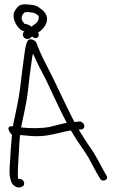

<svg xmlns="http://www.w3.org/2000/svg" viewBox="-20 -831 547 883"><path d="M32 6C37 21 58 36 76 30L85 25C90 23 90 20 91 15C93 -1 77 -11 64 -8C62 -15 62 -22 62 -30C62 -65 65 -99 67 -134C68 -155 69 -177 71 -198L73 -210C101 -208 133 -203 166 -205C219 -208 260 -224 306 -231C316 -214 326 -198 335 -184C354 -155 372 -132 388 -104C396 -89 424 -36 433 -22L439 -12C448 10 483 -2 469 -25L463 -35C442 -72 418 -122 394 -154C377 -178 359 -207 342 -235L356 -236C365 -238 370 -245 367 -256C365 -265 353 -274 344 -272L322 -270C278 -355 236 -451 192 -535C174 -568 159 -603 147 -635C140 -649 114 -657 107 -643C99 -629 96 -608 93 -587C85 -534 79 -479 72 -422C65 -366 50 -305 39 -250H33C24 -252 17 -245 19 -237C21 -228 29 -216 34 -212H35C34 -211 35 -210 35 -209C31 -169 28 -126 26 -86C24 -58 20 -26 32 6ZM77 -245C87 -297 102 -355 108 -410C114 -466 121 -522 129 -574C130 -577 132 -581 132 -585L137 -573C153 -537 169 -506 190 -467C222 -401 253 -330 287 -266C276 -264 265 -262 255 -259L207 -247C168 -240 120 -240 77 -245ZM47 -779C31 -748 60 -693 92 -687C81 -678 82 -656 103 -652C115 -650 121 -658 128 -663C145 -646 167 -661 155 -681C182 -696 224 -748 171 -788C150 -805 141 -808 112 -810C68 -816 60 -800 47 -779ZM80 -747C78 -757 86 -766 90 -771C93 -780 132 -773 138 -771C139 -771 159 -760 158 -755C160 -734 146 -723 132 -714L125 -708C123 -709 121 -711 120 -712C111 -718 100 -721 91 -722V-724C84 -733 79 -737 80 -747Z"/></svg>

Font: Stray Cat
Style: OpObl
Weight: 400
Version: Version 1.0